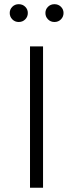

<svg xmlns="http://www.w3.org/2000/svg" viewBox="-20 -886 344 906"><path d="M25.9 -824.7Q25.9 -841.8 38.1 -854Q50.3 -866.2 68.4 -866.2Q86.9 -866.2 99.1 -854Q111.3 -841.8 111.3 -824.7Q111.3 -807.1 99.1 -794.7Q86.9 -782.2 68.4 -782.2Q50.3 -782.2 38.1 -794.7Q25.9 -807.1 25.9 -824.7ZM194.3 -824.7Q194.3 -841.8 206.5 -854Q218.8 -866.2 236.8 -866.2Q255.4 -866.2 267.6 -854Q279.8 -841.8 279.8 -824.7Q279.8 -807.1 267.6 -794.7Q255.4 -782.2 236.8 -782.2Q218.8 -782.2 206.5 -794.7Q194.3 -807.1 194.3 -824.7ZM183.1 0H121.6V-667H183.1Z"/></svg>

Font: Estedad-FD Light
Style: Regular
Weight: 300
Designer: Amin Abedi
Version: Version 7.3